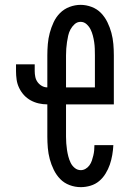

<svg xmlns="http://www.w3.org/2000/svg" viewBox="-20 -763 540 791"><path d="M313 8Q289 8 266.5 -0.5Q244 -9 228 -25.5Q212 -42 201.5 -63.5Q191 -85 185 -107.5Q179 -130 177 -153.5Q175 -177 175 -200V-333Q157 -333 139.5 -337Q122 -341 106.5 -349.5Q91 -358 79 -371Q67 -384 59 -400.5Q51 -417 48.5 -434.5Q46 -452 46 -470V-498H123V-470Q123 -458 125.5 -446Q128 -434 135 -424.5Q142 -415 152.5 -409Q163 -403 175 -403V-535Q175 -558 177 -581.5Q179 -605 185 -627.5Q191 -650 201 -671.5Q211 -693 227.5 -709.5Q244 -726 266.5 -734.5Q289 -743 312 -743Q335 -743 357.5 -734.5Q380 -726 396 -709.5Q412 -693 422.5 -671.5Q433 -650 439 -627.5Q445 -605 447 -581.5Q449 -558 449 -535V-333H252V-200Q252 -186 253 -172.5Q254 -159 256 -145.5Q258 -132 261.5 -118.5Q265 -105 271 -92.5Q277 -80 288 -71Q299 -62 313 -62Q323 -62 332.5 -67.5Q342 -73 348.5 -82Q355 -91 358.5 -101.5Q362 -112 364.5 -122.5Q367 -133 368 -143.5Q369 -154 369 -165H447Q446 -145 442.5 -124.5Q439 -104 432.5 -85Q426 -66 415 -48Q404 -30 388.5 -17Q373 -4 353 2Q333 8 313 8ZM371 -403V-535Q371 -549 370.5 -562.5Q370 -576 368 -589.5Q366 -603 362.5 -616.5Q359 -630 353 -642Q347 -654 336.5 -663.5Q326 -673 312 -673Q298 -673 287.5 -663.5Q277 -654 270.5 -642Q264 -630 261 -616.5Q258 -603 256 -589.5Q254 -576 253 -562.5Q252 -549 252 -535V-403Z"/></svg>

Font: Iosevka Gothic
Style: Regular
Weight: 400
Monospace: yes
Designer: Belleve Invis
Foundry: Belleve Invis
Version: Version 15.5.1; ttfautohint (v1.8.4)